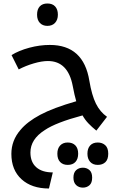

<svg xmlns="http://www.w3.org/2000/svg" viewBox="-20 -755 697 1098"><path d="M531 -8Q505 -29 485.5 -49.5Q466 -70 452 -95Q299 -54 236 -11Q154 41 154 117Q154 172 187.5 201.5Q221 231 282 231L260 323Q161 323 103 270Q45 217 45 125Q45 48 97 -12Q136 -59 210 -98.5Q284 -138 416 -176Q411 -193 406 -214.5Q401 -236 396 -263Q369 -406 254 -406Q219 -406 173 -392.5Q127 -379 87 -358L46 -440Q88 -466 147.5 -482Q207 -498 265 -498Q458 -498 491 -293Q505 -210 528.5 -162.5Q552 -115 592 -87ZM539 60Q565 60 582 75.5Q599 91 599 124Q599 157 582.5 172.5Q566 188 539 188Q511 188 495.5 170.5Q480 153 480 124Q480 94 495.5 77Q511 60 539 60ZM367 60Q395 60 411 76.5Q427 93 427 124Q427 154 411.5 171Q396 188 367 188Q340 188 324 171.5Q308 155 308 124Q308 94 324 77Q340 60 367 60ZM454 204Q476 204 491.5 217.5Q507 231 507 261Q507 291 491.5 304.5Q476 318 454 318Q431 318 415.5 303.5Q400 289 400 261Q400 232 415.5 218Q431 204 454 204ZM251 -607Q224 -607 208 -624Q192 -641 192 -671Q192 -702 207.5 -718.5Q223 -735 251 -735Q280 -735 295.5 -718Q311 -701 311 -671Q311 -642 295 -624.5Q279 -607 251 -607Z"/></svg>

Font: Noto Kufi Arabic Medium
Style: Regular
Weight: 500
Designer: Monotype Design Team, David Williams, Khaled Hosny
Foundry: Google LLC
Version: Version 2.109; ttfautohint (v1.8.4.7-5d5b)